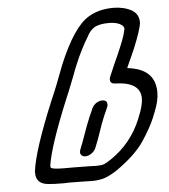

<svg xmlns="http://www.w3.org/2000/svg" viewBox="-55 -850 793 900"><g transform="rotate(-5 341.5 -400.0)"><path d="M339 0 305 -1Q278 -2 234 -2Q222 -2 210 -1Q160 -1 134 -4Q79 -10 79 -60V-69Q91 -166 184 -390L201 -430Q217 -468 227.5 -497Q238 -526 249 -553Q321 -727 394 -770Q443 -800 511 -800Q560 -800 597 -780Q630 -761 630 -722V-716Q623 -679 594 -608Q579 -572 562 -536L552 -513Q661 -501 679 -423Q683 -407 683 -389Q683 -347 662 -297L651 -269Q632 -224 593 -165Q554 -106 466 -43Q429 -18 402.5 -9Q376 0 339 0ZM368 -69Q392 -69 404 -73.5Q416 -78 438 -93Q536 -159 582 -270Q598 -308 604 -335Q608 -352 608 -366Q608 -443 489 -446Q474 -446 468 -456Q466 -461 466 -466Q466 -472 469 -480L494 -538Q514 -581 532 -625Q550 -669 555 -698V-699Q555 -711 536 -721Q517 -731 483 -731Q438 -731 414 -716Q395 -703 383 -681V-680Q345 -618 318 -552Q307 -527 298 -501Q286 -469 270 -430L254 -392Q167 -181 153 -90V-86Q153 -83 154 -80Q159 -71 215 -71H262Q310 -71 336 -70ZM321 -118Q307 -118 300 -128Q297 -133 297 -139Q297 -145 300 -152Q314 -187 327 -224.5Q340 -262 355 -298Q364 -320 374 -341Q381 -355 394.5 -363.5Q408 -372 421 -372Q438 -372 443 -362Q445 -357 445 -352Q445 -345 442 -338L424 -297Q410 -264 398 -227Q386 -190 370 -152Q364 -138 349.5 -128Q335 -118 321 -118Z"/></g></svg>

Font: Bubblez Graffiti
Style: Italic
Weight: 400
Italic angle: -22.5°
Designer: GGBotNet
Foundry: GGBotNet
Version: 1.00